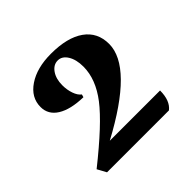

<svg xmlns="http://www.w3.org/2000/svg" viewBox="-91 -551 443 443"><g transform="rotate(-45 130.5 -329.5)"><path d="M126 -472Q179 -472 208 -451.5Q237 -431 237 -393Q237 -318 80 -234H244Q244 -201 226 -187H24L12 -209Q95 -275 126.5 -316Q158 -357 158 -398Q158 -421 149 -435.5Q140 -450 126 -450Q112 -450 102.5 -436.5Q93 -423 93 -402Q93 -387 97.5 -374Q102 -361 110 -355L108 -348Q67 -349 44.5 -363Q22 -377 22 -402Q22 -433 51 -452.5Q80 -472 126 -472Z"/></g></svg>

Font: Katibeh
Style: Regular
Weight: 400
Designer: Arabic design by Kourosh Beigpour, Latin design by Eduardo Tunni, engineering by Lasse Fister
Version: Version 1.0010g